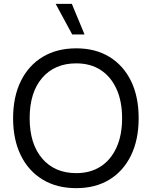

<svg xmlns="http://www.w3.org/2000/svg" viewBox="-20 -966 788 997"><path d="M353 -946 419 -787H355L269 -946ZM376 -715Q476 -715 548.5 -670.5Q621 -626 660.5 -545Q700 -464 700 -352Q700 -241 660.5 -159.5Q621 -78 548.5 -33.5Q476 11 376 11Q275 11 201.5 -33.5Q128 -78 88 -159.5Q48 -241 48 -352Q48 -463 88 -544.5Q128 -626 201.5 -670.5Q275 -715 376 -715ZM376 -637Q264 -637 199 -561.5Q134 -486 134 -352Q134 -219 199 -143Q264 -67 376 -67Q449 -67 502 -101Q555 -135 584.5 -199Q614 -263 614 -352Q614 -441 584.5 -505Q555 -569 502 -603Q449 -637 376 -637Z"/></svg>

Font: Prodigy Sans
Style: Regular
Weight: 400
Designer: Wei Huang
Foundry: Wei Huang
Version: Version 1.003; ttfautohint (v1.8.3)